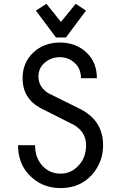

<svg xmlns="http://www.w3.org/2000/svg" viewBox="-20 -962 626 992"><path d="M424.3 -907.2 320.8 -768.6H269L165.5 -907.2L219.7 -942.4L294.9 -848.6L371.1 -942.4ZM73.2 -211.9H161.1Q161.1 -152.8 192.9 -112.8Q231 -64.9 293 -64.9Q351.6 -64.9 392.1 -113.8Q424.8 -153.3 424.8 -211.9Q424.8 -279.3 362.3 -316.4L189.9 -403.3Q96.7 -453.1 96.7 -558.1Q96.7 -637.7 150.9 -689.5Q206.5 -742.2 289.6 -742.2Q373 -742.2 428.2 -689.5Q480.5 -639.2 480.5 -558.1H398.4Q397.9 -606.9 367.2 -635.7Q334.5 -666.5 288.6 -666.5Q243.7 -666.5 210 -637.2Q178.7 -609.9 178.7 -566.4Q178.7 -513.7 228 -481.4L386.2 -402.8Q512.7 -343.3 512.7 -211.9Q512.7 -124 454.6 -58.6Q393.1 9.8 293 9.8Q194.8 9.8 129.9 -59.1Q73.2 -119.1 73.2 -211.9Z"/></svg>

Font: Consola Mono
Style: Book
Weight: 400
Monospace: yes
Designer: Wojciech Kalinowski "wmk69" (wmk69@o2.pl)
Foundry: Wojciech Kalinowski "wmk69" (wmk69@o2.pl)
Version: Version 2.1.0